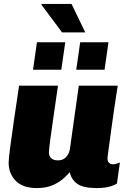

<svg xmlns="http://www.w3.org/2000/svg" viewBox="-20 -947 667 977"><path d="M168 10Q96 10 60 -27Q24 -64 24 -119Q24 -138 31.5 -195Q39 -252 51 -335Q63 -418 77 -511H275Q263 -427 252.5 -355Q242 -283 235.5 -234.5Q229 -186 229 -171Q229 -152 241 -141.5Q253 -131 275 -131Q293 -131 305.5 -139Q318 -147 326 -161Q334 -175 336 -191L381 -511H579Q573 -473 567.5 -436Q562 -399 557 -364Q552 -329 547.5 -297Q543 -265 539.5 -238Q536 -211 533 -190.5Q530 -170 528.5 -157Q527 -144 527 -140Q527 -125 535.5 -118Q544 -111 554 -111Q563 -111 571.5 -113.5Q580 -116 590 -120L575 -13Q559 -3 534 3.5Q509 10 471 10Q404 10 373.5 -11.5Q343 -33 335 -71Q326 -60 305 -40.5Q284 -21 250 -5.5Q216 10 168 10ZM296 -782 190 -924 193 -927H344L414 -782ZM148 -592 168 -732H312L292 -592ZM368 -592 388 -732H532L512 -592Z"/></svg>

Font: Chivo Medium Black
Style: Italic
Weight: 900
Italic angle: -8.05°
Version: Version 2.002